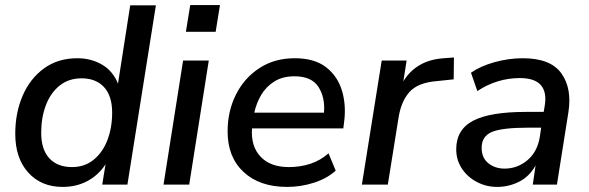

<svg xmlns="http://www.w3.org/2000/svg" viewBox="-20 -726 2316 755"><path d="M226 9Q142 9 91 -47.5Q40 -104 40 -200Q40 -282 69 -349.5Q98 -417 153 -457Q208 -497 284 -497Q338 -497 381 -472Q424 -447 444 -397L492 -705H593L481 0H382L395 -80Q368 -38 324.5 -14.5Q281 9 226 9ZM263 -69Q313 -69 348.5 -98Q384 -127 402.5 -175.5Q421 -224 421 -283Q421 -349 389 -383.5Q357 -418 301 -418Q250 -418 214.5 -389.5Q179 -361 160.5 -312.5Q142 -264 142 -204Q142 -138 174 -103.5Q206 -69 263 -69Z M711 -601 728 -706H845L828 -601ZM623 0 700 -488H801L724 0Z M1109 9Q1001 9 938 -49.5Q875 -108 875 -209Q875 -289 908 -354.5Q941 -420 1000.5 -458.5Q1060 -497 1139 -497Q1217 -497 1262.5 -461.5Q1308 -426 1325 -368.5Q1342 -311 1333 -245L1330 -221H971Q966 -151 1004.5 -110Q1043 -69 1116 -69Q1161 -69 1200.5 -82Q1240 -95 1272 -123L1300 -55Q1266 -24 1214.5 -7.5Q1163 9 1109 9ZM1138 -426Q1091 -426 1058.5 -405.5Q1026 -385 1007 -352.5Q988 -320 980 -283H1254Q1259 -343 1232 -384.5Q1205 -426 1138 -426Z M1403 0 1481 -488H1579L1566 -406Q1589 -445 1628.5 -469Q1668 -493 1725 -497L1765 -500L1764 -414L1697 -407Q1623 -401 1590 -364Q1557 -327 1547 -262L1505 0Z M1935 9Q1892 9 1855 -10.5Q1818 -30 1796 -63.5Q1774 -97 1774 -139Q1774 -216 1840 -251Q1906 -286 2049 -286H2118L2122 -310Q2131 -363 2107 -391Q2083 -419 2024 -419Q1935 -419 1857 -368L1832 -440Q1869 -466 1924.5 -481.5Q1980 -497 2036 -497Q2145 -497 2187.5 -437.5Q2230 -378 2215 -284L2170 0H2075L2086 -75Q2061 -31 2020.5 -11Q1980 9 1935 9ZM1964 -63Q2015 -63 2054.5 -96.5Q2094 -130 2103 -190L2108 -224H2058Q1954 -224 1914 -207Q1874 -190 1874 -145Q1874 -105 1900.5 -84Q1927 -63 1964 -63Z"/></svg>

Font: Nunito Sans SemiBold
Style: Italic
Weight: 600
Italic angle: -9°
Designer: Vernon Adams
Foundry: Vernon Adams
Version: Version 3.006; ttfautohint (v1.8.3)